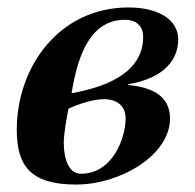

<svg xmlns="http://www.w3.org/2000/svg" viewBox="-20 -482 522 515"><path d="M324 -256C424 -273 458 -325 458 -376C458 -430 404 -462 325 -462C139 -462 25 -303 25 -134C25 -39 60 13 184 13C303 13 436 -66 436 -164C436 -219 397 -247 324 -254ZM364 -383C364 -298 286 -252 172 -232C190 -344 227 -429 316 -429C337 -429 364 -419 364 -383ZM317 -165C317 -113 283 -16 197 -16C165 -16 151 -54 151 -100C151 -121 160 -176 164 -191C189 -202 229 -216 259 -216C292 -216 317 -199 317 -165Z"/></svg>

Font: STIXGeneral
Style: Bold Italic
Weight: 700
Italic angle: -16.33°
Designer: MicroPress Inc., with final additions and corrections provided by Coen Hoffman, Elsevier (retired)
Version: Version 1.1.0